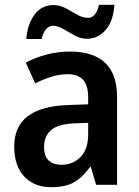

<svg xmlns="http://www.w3.org/2000/svg" viewBox="-20 -767 577 797"><path d="M270 -553Q466 -553 466 -364V0H379L357 -74H354Q323 -31 287.5 -10.5Q252 10 192 10Q122 10 80.5 -34.5Q39 -79 39 -158Q39 -242 95 -284.5Q151 -327 262 -331L346 -334V-363Q346 -413 324.5 -436Q303 -459 262 -459Q227 -459 193.5 -448.5Q160 -438 126 -421L87 -507Q126 -528 173 -540.5Q220 -553 270 -553ZM289 -255Q220 -252 191.5 -226.5Q163 -201 163 -157Q163 -118 182.5 -100.5Q202 -83 235 -83Q283 -83 314.5 -115.5Q346 -148 346 -209V-257ZM89 -605Q94 -667 123.5 -706.5Q153 -746 202 -746Q229 -746 253.5 -732.5Q278 -719 300.5 -706Q323 -693 345 -693Q379 -693 391 -747H455Q450 -678 418 -642Q386 -606 341 -606Q315 -606 290.5 -619.5Q266 -633 243 -646.5Q220 -660 199 -660Q184 -660 171 -645.5Q158 -631 153 -605Z"/></svg>

Font: Noto Sans Sinhala SemiCondensed SemiBold
Style: Regular
Weight: 600
Width: 4
Designer: Jelle Bosma - Monotype Design Team
Foundry: Monotype Imaging Inc.
Version: Version 2.006; ttfautohint (v1.8.4.7-5d5b)